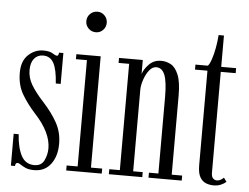

<svg xmlns="http://www.w3.org/2000/svg" viewBox="-52 -786 1116 861"><g transform="rotate(5 506.5 -356.0)"><path d="M131.5 11Q107.5 11 93 4.5Q78.5 -2 69.8 -8.2Q61 -14.5 54.5 -14.5Q45 -14.5 44.5 0H26V-143.5H48.5Q52.5 -83 71.5 -47.2Q90.5 -11.5 130.5 -11.5Q162 -11.5 174.5 -37.5Q187 -63.5 187 -91.5Q187 -163 113.5 -242Q78 -281 53.8 -322Q29.5 -363 29.5 -418.5Q29.5 -472 59 -499.5Q88.5 -527 126.5 -527Q154.5 -527 168.2 -518Q182 -509 189 -509Q196 -509 197 -523.5H216.5V-384.5H194.5Q190.5 -447.5 175 -476Q159.5 -504.5 127.5 -504.5Q102 -504.5 87 -486Q72 -467.5 72 -434.5Q72 -399.5 90.8 -368Q109.5 -336.5 143.5 -299.5Q186.5 -252.5 209.8 -210Q233 -167.5 233 -116.5Q233 -60 206 -24.5Q179 11 131.5 11Z M353.5 -629Q333.5 -629 320 -642.5Q306.5 -656 306.5 -675Q306.5 -694.5 320 -708Q333.5 -721.5 353.5 -721.5Q372 -721.5 385.2 -708Q398.5 -694.5 398.5 -675Q398.5 -656 385.2 -642.5Q372 -629 353.5 -629ZM275 0V-22.5H324.5V-501H275V-523.5H384.5V-22.5H435V0Z M467 0V-22.5H514.5V-501H467V-523.5H574V-460Q580 -481.5 601.8 -504.2Q623.5 -527 657.5 -527Q679 -527 699.8 -516.2Q720.5 -505.5 734.2 -473.2Q748 -441 748 -377.5V-22.5H795V0H645.5V-22.5H688V-367Q688 -435.5 675.8 -466Q663.5 -496.5 637.5 -496.5Q620 -496.5 606 -478.8Q592 -461 583.5 -436.2Q575 -411.5 574.5 -391V-22.5H617.5V0Z M938.5 9Q920.5 9 904.2 2.5Q888 -4 877.5 -22Q867 -40 867 -75.5V-501H811V-523.5H867Q875 -532 882.5 -554.2Q890 -576.5 895.5 -605.8Q901 -635 903 -664.5H927V-523.5H994V-501H927V-48Q927 -28.5 934.8 -21.5Q942.5 -14.5 951 -14.5Q961.5 -14.5 970 -19.8Q978.5 -25 982.5 -29.5L995.5 -12Q986.5 -3.5 971.8 2.8Q957 9 938.5 9Z"/></g></svg>

Font: Imbue 50pt Light
Style: Regular
Weight: 300
Designer: Tyler Finck
Foundry: Etcetera Type Company
Version: Version 1.102; ttfautohint (v1.8.3)